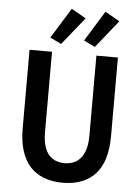

<svg xmlns="http://www.w3.org/2000/svg" viewBox="-60 -929 719 987"><g transform="rotate(5 300.0 -435.5)"><path d="M301 12Q247 12 204.5 -4Q162 -20 132.5 -52Q103 -84 87.5 -133.5Q72 -183 72 -250V-654H188V-241Q188 -188 201.5 -154.5Q215 -121 241 -105Q267 -89 301 -89Q337 -89 362.5 -105Q388 -121 402.5 -154.5Q417 -188 417 -241V-654H528V-250Q528 -183 513 -133.5Q498 -84 468.5 -52Q439 -20 397 -4Q355 12 301 12ZM231 -698 173 -726 270 -883 345 -840ZM405 -698 347 -726 444 -883 519 -840Z"/></g></svg>

Font: Source Code Pro SemiBold
Style: Regular
Weight: 600
Monospace: yes
Designer: Paul D. Hunt, Teo Tuominen
Foundry: Adobe Systems Incorporated
Version: Version 1.018;hotconv 1.0.116;makeotfexe 2.5.65601